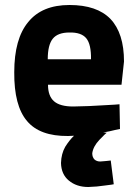

<svg xmlns="http://www.w3.org/2000/svg" viewBox="-20 -532 551 768"><path d="M407 -1 393 -2Q421 -7 440 -12Q459 -16 460 -16L458 -115Q454 -114 396 -111Q338 -107 273 -106Q220 -106 196 -127Q172 -148 172 -193H466L476 -286Q476 -399 422 -456Q368 -512 258 -512Q148 -512 93 -444Q37 -377 37 -243Q36 -109 88 -48Q139 13 252 12Q264 12 276 11Q258 28 241 55Q225 83 224 120Q225 165 255 190Q286 216 333 216Q368 215 400 210Q433 206 435 205L423 110Q421 110 405 112Q388 114 381 114Q367 114 358 106Q349 97 349 81Q353 53 378 27Q403 1 407 -1ZM171 -295Q171 -352 191 -377Q211 -402 258 -402Q305 -403 325 -379Q345 -355 344 -295Z"/></svg>

Font: RazerF5
Style: Bold
Weight: 700
Foundry: Razer Inc.
Version: Version 1.000;PS 001.001;hotconv 1.0.56